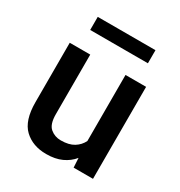

<svg xmlns="http://www.w3.org/2000/svg" viewBox="-170 -827 896 955"><g transform="rotate(30 278.0 -349.5)"><path d="M385.3 0 382.3 -54.2Q357.9 -23.9 320.8 -7.1Q283.7 9.8 232.9 9.8Q154.8 9.8 106.4 -36.1Q58.1 -82 58.1 -187V-528.3H175.8V-186Q175.8 -128.4 201.2 -106.9Q226.6 -85.4 261.7 -85.4Q308.1 -85.4 336.2 -102.8Q364.3 -120.1 378.4 -148.9V-528.3H496.6V0ZM445.8 -709.5V-634.3H114.3V-709.5Z"/></g></svg>

Font: Vazirmatn RD UI FD Medium
Style: Regular
Weight: 500
Designer: Saber Rastikerdar
Foundry: Saber Rastikerdar
Version: Version 33.003